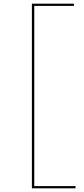

<svg xmlns="http://www.w3.org/2000/svg" viewBox="-20 -811 456 1042"><path d="M381 -779H166V199H390V211H153V-791H381Z"/></svg>

Font: Hepta Slab Thin
Style: Regular
Weight: 250
Designer: Michael LaGattuta
Foundry: Michael LaGattuta
Version: Version 1.100; ttfautohint (v1.8) -l 8 -r 50 -G 200 -x 14 -D